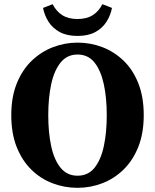

<svg xmlns="http://www.w3.org/2000/svg" viewBox="-20 -880 742 919"><path d="M351 19Q289 19 232 -2.5Q175 -24 130.5 -67.5Q86 -111 60 -176Q34 -241 34 -329Q34 -415 60 -480Q86 -545 131 -588.5Q176 -632 233 -654Q290 -676 351 -676Q413 -676 469.5 -654.5Q526 -633 571 -590Q616 -547 642 -481.5Q668 -416 668 -329Q668 -242 642 -177Q616 -112 571.5 -68.5Q527 -25 470 -3Q413 19 351 19ZM351 -39Q402 -39 432.5 -77Q463 -115 477 -180.5Q491 -246 491 -329Q491 -411 477 -476.5Q463 -542 432.5 -580.5Q402 -619 351 -619Q301 -619 270 -580.5Q239 -542 225 -476.5Q211 -411 211 -329Q211 -246 225 -180.5Q239 -115 270 -77Q301 -39 351 -39ZM186 -842 232 -860Q249 -826 278 -807.5Q307 -789 351 -789Q395 -789 424 -807.5Q453 -826 470 -860L516 -842Q509 -806 489.5 -775.5Q470 -745 436 -726.5Q402 -708 351 -708Q300 -708 266 -726.5Q232 -745 212.5 -775.5Q193 -806 186 -842Z"/></svg>

Font: Source Serif 4
Style: Bold
Weight: 700
Designer: Frank Grießhammer
Foundry: Adobe
Version: Version 4.005;hotconv 1.1.0;makeotfexe 2.6.0